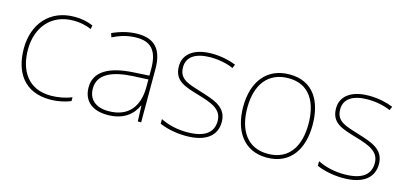

<svg xmlns="http://www.w3.org/2000/svg" viewBox="-53 -873 2581 1219"><g transform="rotate(15 1237.0 -264.0)"><path d="M302 10C357 10 405 -2 438 -16V-41C399 -25 350 -15 302 -15C150 -15 86 -125 86 -261C86 -409 175 -513 319 -513C357 -513 397 -507 437 -489L442 -514C405 -530 367 -538 319 -538C157 -538 59 -422 59 -261C59 -106 133 10 302 10Z M736 -537C677 -537 622 -522 569 -498L578 -472C635 -501 683 -512 736 -512C829 -512 874 -463 874 -343V-300L771 -294C614 -285 520 -234 520 -129C520 -45 574 10 680 10C788 10 844 -42 872 -103H874L878 0H900V-350C900 -480 845 -537 736 -537ZM773 -270 874 -275V-220C872 -99 813 -15 680 -15C595 -15 548 -58 548 -129C548 -222 637 -263 773 -270Z M1394 -134C1394 -235 1304 -258 1216 -286C1135 -312 1066 -325 1066 -407C1066 -478 1125 -513 1221 -513C1274 -513 1333 -501 1370 -483L1381 -508C1339 -525 1284 -538 1221 -538C1109 -538 1039 -489 1039 -407C1039 -309 1114 -290 1207 -262C1295 -236 1367 -212 1367 -134C1367 -60 1317 -15 1196 -15C1134 -15 1075 -28 1022 -54V-24C1060 -7 1123 10 1196 10C1328 10 1394 -45 1394 -134Z M1956 -264C1956 -417 1892 -538 1733 -538C1586 -538 1500 -432 1500 -264C1500 -107 1575 10 1727 10C1884 10 1956 -109 1956 -264ZM1527 -264C1527 -420 1601 -513 1733 -513C1874 -513 1929 -402 1929 -264C1929 -119 1867 -15 1727 -15C1592 -15 1527 -117 1527 -264Z M2427 -134C2427 -235 2337 -258 2249 -286C2168 -312 2099 -325 2099 -407C2099 -478 2158 -513 2254 -513C2307 -513 2366 -501 2403 -483L2414 -508C2372 -525 2317 -538 2254 -538C2142 -538 2072 -489 2072 -407C2072 -309 2147 -290 2240 -262C2328 -236 2400 -212 2400 -134C2400 -60 2350 -15 2229 -15C2167 -15 2108 -28 2055 -54V-24C2093 -7 2156 10 2229 10C2361 10 2427 -45 2427 -134Z"/></g></svg>

Font: Noto Sans Arabic Thin
Style: Regular
Weight: 100
Designer: Monotype Design Team, Nadine Chahine, Nizar Qandah and Khaled Hosny
Foundry: Monotype Imaging Inc.
Version: Version 2.012